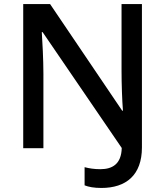

<svg xmlns="http://www.w3.org/2000/svg" viewBox="-20 -734 818 951"><path d="M482 197C604 197 683 134 683 -4V-714H582V-385C582 -319 585 -233 589 -186H585L228 -714H95V0H195V-370C195 -436 190 -531 187 -575H191L583 -1C581 79 536 104 477 104C447 104 421 100 399 94V184C419 192 446 197 482 197Z"/></svg>

Font: Noto Sans Balinese Medium
Style: Regular
Weight: 500
Designer: Aditya Bayu, David Williams
Foundry: David Williams
Version: Version 2.005